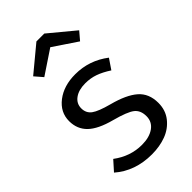

<svg xmlns="http://www.w3.org/2000/svg" viewBox="-243 -865 952 952"><g transform="rotate(-45 233.0 -388.5)"><path d="M118.2 -636.2 82 -678.2 215.8 -789.1H271L404.8 -678.2L369.1 -636.2L244.1 -720.2ZM236.8 -538.1Q334.5 -538.1 413.1 -478L377 -424.8Q340.3 -448.7 308.3 -460Q276.4 -471.2 240.2 -471.2Q193.8 -471.2 166 -450.9Q138.2 -430.7 138.2 -397Q138.2 -363.8 163.3 -345.2Q188.5 -326.7 254.9 -309.1Q342.8 -286.1 385.5 -249Q428.2 -211.9 428.2 -146Q428.2 -94.7 399.2 -58.1Q370.1 -21.5 325 -4.6Q279.8 12.2 225.1 12.2Q107.4 12.2 27.8 -57.1L73.2 -107.9Q142.1 -56.2 223.1 -56.2Q275.9 -56.2 307.9 -78.9Q339.8 -101.6 339.8 -141.1Q339.8 -182.1 313.7 -202.6Q287.6 -223.1 209 -244.1Q125.5 -266.1 88.1 -302.5Q50.8 -338.9 50.8 -395Q50.8 -457 103.5 -497.6Q156.2 -538.1 236.8 -538.1Z"/></g></svg>

Font: Fira Sans Book
Style: Regular
Weight: 350
Designer: Carrois Corporate & Edenspiekermann AG
Foundry: Carrois Corporate GbR & Edenspiekermann AG
Version: Version 4.203;PS 004.203;hotconv 1.0.88;makeotf.lib2.5.64775